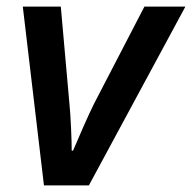

<svg xmlns="http://www.w3.org/2000/svg" viewBox="-20 -561 581 581"><path d="M113 0H249L541 -541H417L265 -248Q252 -222 233 -179Q214 -136 201 -105H197Q197 -129 195 -174Q193 -219 190 -248L164 -541H49Z"/></svg>

Font: Noto Sans UI Medium
Style: Italic
Weight: 500
Italic angle: -12°
Designer: Monotype Design Team
Foundry: Monotype Imaging Inc.
Version: Version 1.901